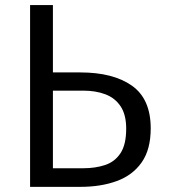

<svg xmlns="http://www.w3.org/2000/svg" viewBox="-20 -726 655 746"><path d="M185.6 -706.2V-444.6H291.8Q419.5 -444.6 492.6 -393.1Q565.6 -341.5 565.6 -227.2Q565.6 -145.1 530.5 -95.1Q495.4 -45.1 433.8 -22.6Q372.3 0 292.8 0H96.9V-706.2ZM304.1 -373.8H185.6V-72.3H303.6Q350.8 -72.3 388.5 -84.9Q426.2 -97.4 448.2 -130.8Q470.3 -164.1 470.3 -226.2Q470.3 -280.5 448.5 -313.1Q426.7 -345.6 389.2 -359.7Q351.8 -373.8 304.1 -373.8Z"/></svg>

Font: FiraCode Nerd Font
Style: Regular
Weight: 400
Designer: Carrois Corporate, Edenspiekermann AG, Nikita Prokopov
Foundry: Carrois Corporate, Edenspiekermann AG, Nikita Prokopov
Version: Version 6.002;Nerd Fonts 3.4.0